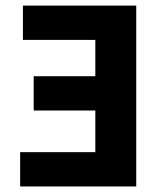

<svg xmlns="http://www.w3.org/2000/svg" viewBox="-20 -672 588 692"><path d="M52.6 0V-123.6H323.6V-273.7H101.4V-397.3H323.6V-528.2H62.6V-651.8H471V0Z"/></svg>

Font: Source Sans 3 Variable
Style: Regular
Weight: 200
Designer: Paul D. Hunt
Foundry: Adobe Systems Incorporated
Version: Version 3.026